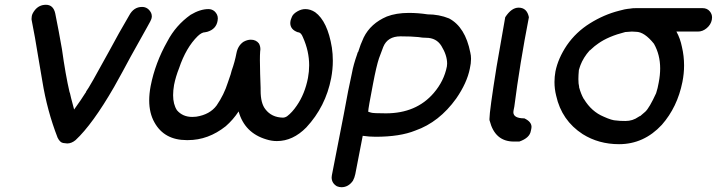

<svg xmlns="http://www.w3.org/2000/svg" viewBox="-20 -578 2998 803"><path d="M261 22Q257 22 244 20Q231 18 221 -2Q177 -115 157 -239L139 -345Q127 -421 112 -496V-501Q112 -506 113 -511Q115 -522 126 -536Q144 -558 172 -558Q203 -558 211 -522Q226 -448 239 -373Q254 -265 271 -192V-191H272Q274 -179 290 -120Q321 -163 337 -189L340 -193V-195Q353 -211 437 -365Q477 -440 520 -513Q539 -549 574 -549Q599 -549 612 -524Q615 -517 615 -509Q615 -506 614 -502Q612 -493 594 -462L527 -342Q493 -278 457 -214Q367 -58 296 8Q279 22 261 22Z M1138 12Q1116 12 1094 5Q1003 -22 978 -112Q955 -77 924 -50Q851 8 766 8H761Q667 8 626 -66Q604 -105 604 -158Q604 -186 610 -218Q629 -315 680 -405Q715 -472 777 -516Q817 -540 852 -540Q866 -540 877 -531Q891 -518 891 -501Q891 -496 890 -491Q884 -456 847 -445L837 -443Q824 -443 807 -427Q758 -379 729 -293Q715 -258 708 -223Q704 -200 704 -180Q704 -142 720 -117Q744 -89 784 -89L801 -90Q858 -99 886 -137Q917 -182 933 -233Q948 -275 949 -283Q962 -319 969 -356Q975 -387 998 -403Q1014 -412 1029 -412Q1051 -412 1063 -396Q1069 -385 1069 -372Q1069 -367 1068 -362Q1067 -349 1067 -326Q1067 -303 1068 -269Q1070 -224 1070 -210V-199Q1070 -146 1090 -121Q1116 -87 1163 -86Q1172 -86 1181 -92Q1202 -108 1221 -136Q1255 -185 1268 -252Q1273 -279 1273 -305Q1273 -364 1247 -422Q1239 -443 1226 -443Q1194 -454 1194 -482Q1194 -486 1195 -491Q1196 -496 1201 -508Q1206 -520 1223 -530Q1240 -540 1257 -540Q1278 -540 1298 -527Q1350 -489 1368 -379Q1372 -352 1372 -324Q1372 -288 1365 -251Q1342 -132 1261 -45Q1205 12 1138 12Z M1594 -104Q1721 -104 1794 -189Q1837 -239 1849 -300Q1850 -306 1850 -312Q1850 -347 1826 -386Q1805 -420 1762 -420Q1746 -420 1730 -423Q1700 -426 1655 -426Q1601 -426 1583 -382L1565 -334Q1554 -301 1540 -227Q1520 -124 1520 -112Q1520 -110 1522 -110Q1524 -110 1532 -107Q1540 -104 1594 -104ZM1408 205Q1399 205 1389 201Q1367 188 1367 164Q1367 160 1368 155Q1434 -181 1436 -197L1452 -273Q1458 -307 1474 -352Q1475 -359 1478 -361Q1487 -391 1501 -421Q1530 -480 1598 -509Q1637 -524 1690 -524Q1729 -524 1768 -518Q1816 -518 1858 -501Q1926 -465 1947 -358Q1950 -346 1950 -332Q1950 -313 1945 -291Q1933 -231 1888 -166Q1817 -67 1717 -32Q1653 -6 1551 -6Q1524 -6 1497 -10L1466 150Q1463 165 1456 178Q1437 205 1408 205Z M2149 -546Q2184 -546 2192 -506Q2154 -311 2131 -132L2128 -117Q2127 -113 2127 -109Q2127 -83 2173 -83Q2203 -69 2203 -47Q2203 -43 2202 -39L2200 -30Q2195 -1 2152 14H2129Q2050 14 2028 -73Q2027 -73 2027 -80Q2027 -113 2057 -300Q2064 -343 2093 -506Q2119 -546 2149 -546Z M2596 -72Q2626 -72 2650 -89Q2656 -93 2658 -93L2679 -111Q2696 -127 2724 -188Q2731 -209 2735 -233Q2741 -264 2741 -292Q2741 -349 2715 -395Q2675 -445 2640 -445L2623 -446L2595 -444Q2524 -426 2482 -396Q2468 -387 2448 -368Q2447 -367 2446 -367Q2420 -338 2407 -304Q2407 -301 2406 -301L2401 -285Q2399 -263 2399 -247Q2399 -227 2402 -216V-213Q2410 -184 2421 -165Q2421 -164 2422 -164Q2454 -111 2505 -90Q2540 -74 2558 -74Q2570 -72 2596 -72ZM2642 -544H2918Q2938 -544 2949 -530Q2958 -519 2958 -505Q2958 -500 2957 -495Q2953 -475 2936 -460.5Q2919 -446 2899 -446H2809Q2825 -417 2832 -382Q2841 -344 2841 -304Q2841 -270 2834 -235Q2813 -130 2748 -56Q2673 25 2569 25Q2484 25 2417 -17Q2329 -74 2306 -178Q2299 -206 2299 -235Q2299 -257 2303 -279Q2314 -334 2351 -389Q2389 -444 2447.5 -480.5Q2506 -517 2569 -533Q2592 -540 2615 -542Q2623 -544 2642 -544Z"/></svg>

Font: Bad Comic
Style: Italic
Weight: 400
Italic angle: -11°
Designer: GGBotNet
Foundry: GGBotNet
Version: 0.95